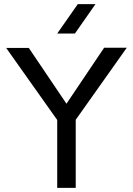

<svg xmlns="http://www.w3.org/2000/svg" viewBox="-20 -913 646 933"><path d="M358 -893 258 -750H344L444 -893ZM348 0V-331L596 -681H486L303 -409L120 -680H10L258 -330V0Z"/></svg>

Font: Glacial Indifference
Style: Medium
Weight: 500
Version: Version 1.001